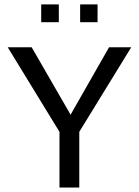

<svg xmlns="http://www.w3.org/2000/svg" viewBox="-20 -842 624 862"><path d="M335.9 -250V0H247.1V-250L14.6 -629.9H122.1L296.9 -327.1L469.7 -629.9H569.3ZM165 -742.2V-822.3H244.1V-742.2ZM339.8 -742.2V-822.3H418V-742.2Z"/></svg>

Font: Namkio Khamti
Style: Regular
Weight: 400
Designer: Debbi Hosken
Foundry: SIL International
Version: Version 3.917